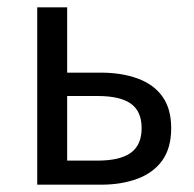

<svg xmlns="http://www.w3.org/2000/svg" viewBox="-20 -506 531 526"><path d="M82 0V-486H164V-307H256Q313 -307 357 -291Q401 -275 425 -241.5Q449 -208 449 -155Q449 -101 425 -67Q401 -33 357 -16.5Q313 0 256 0ZM164 -66H247Q309 -66 338.5 -87.5Q368 -109 368 -155Q368 -201 338.5 -222Q309 -243 247 -243H164Z"/></svg>

Font: Source Sans 3
Style: Regular
Weight: 400
Designer: Paul D. Hunt
Foundry: Adobe
Version: Version 3.046;hotconv 1.0.118;makeotfexe 2.5.65603